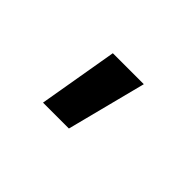

<svg xmlns="http://www.w3.org/2000/svg" viewBox="-49 -342 697 697"><g transform="rotate(45 300.0 7.0)"><path d="M180.3 160 232.7 -146H391.7L313.2 160Z"/></g></svg>

Font: JetBrains Mono
Style: Regular
Weight: 400
Monospace: yes
Designer: Philipp Nurullin, Konstantin Bulenkov
Foundry: JetBrains
Version: Version 2.305